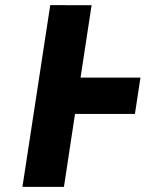

<svg xmlns="http://www.w3.org/2000/svg" viewBox="-20 -722 564 741"><path d="M333.5 -702 290.9 -422.5H522.1L500.7 -282.2H269.5L226.8 -0.9H66.6L173.9 -702.1Z"/></svg>

Font: Sztylet
Style: BdObl
Weight: 700
Foundry: Cannot Into Space Fonts, PlusOne Fonts
Version: Version 0.12